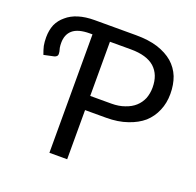

<svg xmlns="http://www.w3.org/2000/svg" viewBox="-126 -849 1002 982"><g transform="rotate(20 375.5 -358.5)"><path d="M452.1 -344.7Q494.1 -344.7 525.4 -356.4Q557.6 -367.2 579.1 -386.7Q600.6 -406.2 612.3 -433.6Q623 -461.9 623 -494.1Q623 -563.5 581.1 -601.6Q538.1 -639.6 452.1 -639.6Q414.1 -639.6 337.9 -639.6Q337.9 -566.4 337.9 -344.7Q366.2 -344.7 452.1 -344.7ZM452.1 -716.8Q520.5 -716.8 570.3 -701.2Q621.1 -684.6 654.3 -656.2Q687.5 -627 704.1 -585.9Q719.7 -544.9 719.7 -494.1Q719.7 -444.3 702.1 -403.3Q684.6 -361.3 651.4 -331.1Q617.2 -301.8 567.4 -285.2Q517.6 -267.6 452.1 -267.6Q414.1 -267.6 337.9 -267.6Q337.9 -201.2 337.9 0Q313.5 0 241.2 0Q241.2 -161.1 241.2 -644.5Q237.3 -644.5 226.6 -644.5Q163.1 -644.5 133.8 -619.1Q105.5 -594.7 105.5 -548.8Q105.5 -536.1 107.4 -523.4Q110.4 -511.7 112.3 -503.9Q113.3 -498 113.3 -494.1Q114.3 -489.3 112.3 -484.4Q111.3 -480.5 107.4 -477.5Q102.5 -473.6 95.7 -471.7Q78.1 -467.8 41 -460Q32.2 -483.4 27.3 -503.9Q23.4 -524.4 23.4 -549.8Q23.4 -587.9 36.1 -619.1Q49.8 -649.4 76.2 -670.9Q101.6 -693.4 139.6 -705.1Q177.7 -716.8 226.6 -716.8Q301.8 -716.8 452.1 -716.8Z"/></g></svg>

Font: Lato
Style: Regular
Weight: 400
Designer: Lukasz Dziedzic with Adam Twardoch and Botio Nikoltchev
Version: Version 2.015; 2015-08-06; http://www.latofonts.com/